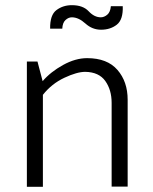

<svg xmlns="http://www.w3.org/2000/svg" viewBox="-20 -723 592 743"><path d="M409 -699H455Q457 -647 432 -627.5Q407 -608 371 -608Q337 -608 310.5 -632Q284 -656 258 -656Q245 -656 233.5 -645.5Q222 -635 221 -612H174Q173 -665 198.5 -684Q224 -703 258 -703Q301 -703 323 -679.5Q345 -656 370 -656Q383 -656 395 -666Q407 -676 409 -699ZM84 0V-485H125L145 -409Q176 -445 224 -471.5Q272 -498 317 -498Q395 -498 434.5 -452.5Q474 -407 474 -337V-1H412V-325Q412 -375 387.5 -409.5Q363 -444 310 -445Q278 -445 229 -422Q180 -399 146 -356V0Z"/></svg>

Font: Palanquin Light
Style: Regular
Weight: 300
Designer: Pria Ravichandran
Version: Version 1.0.4